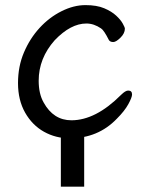

<svg xmlns="http://www.w3.org/2000/svg" viewBox="-20 -512 570 744"><path d="M250 23.9Q195.8 23.9 150.4 -1.5Q105 -26.9 77.4 -75.4Q49.8 -124 49.8 -189.9Q49.8 -254.9 72.8 -308.8Q95.7 -362.8 133.3 -403.8Q170.9 -444.8 218.3 -468.5Q265.6 -492.2 311 -492.2Q355 -492.2 383.8 -480Q412.6 -467.8 430.2 -451.4Q447.8 -435.1 455.8 -420.4Q463.9 -405.8 463.9 -400.9Q463.9 -382.8 446.8 -366Q429.7 -349.1 418.9 -349.1Q406.7 -349.1 401.9 -356.9Q382.8 -395 371.6 -401.9Q343.8 -420.9 314.9 -420.9Q253.9 -420.9 191.9 -356Q129.9 -286.1 129.9 -199.2Q129.9 -148.9 148.9 -115.2Q187 -45.9 256.8 -45.9Q350.6 -45.9 448.7 -144Q465.8 -161.1 476.6 -161.1Q491.7 -161.1 491.7 -146Q491.7 -134.8 477.3 -108.4Q462.9 -82 432.6 -51.8Q359.9 23.9 250 23.9ZM306.2 -39.1V211.4H215.8V-39.1Z"/></svg>

Font: LXGW WenKai GB Screen
Style: Regular
Weight: 400
Designer: LXGW / Fontworks Inc.
Foundry: LXGW / Fontworks Inc.
Version: Version 1.321;February 19, 2024;FontCreator 14.0.0.2901 64-b